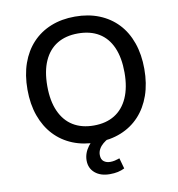

<svg xmlns="http://www.w3.org/2000/svg" viewBox="-96 -801 1007 1087"><g transform="rotate(-10 407.0 -257.5)"><path d="M407 9Q330 9 268.5 -16Q207 -41 163 -88Q119 -135 95 -202Q71 -269 71 -353Q71 -437 94.5 -503.5Q118 -570 162 -617Q206 -664 268 -689Q330 -714 407 -714Q484 -714 546 -689Q608 -664 652 -617.5Q696 -571 719.5 -504Q743 -437 743 -354Q743 -270 719.5 -203Q696 -136 652 -88.5Q608 -41 546 -16Q484 9 407 9ZM407 -88Q477 -88 526.5 -118.5Q576 -149 602.5 -208.5Q629 -268 629 -353Q629 -439 603 -498Q577 -557 527.5 -587Q478 -617 407 -617Q337 -617 287.5 -587Q238 -557 211.5 -498Q185 -439 185 -353Q185 -268 211.5 -208.5Q238 -149 287.5 -118.5Q337 -88 407 -88ZM448 199Q395 199 363 172Q331 145 331 100Q331 58 359.5 20Q388 -18 434 -40L472 0Q457 8 442.5 20Q428 32 419 48Q410 64 410 82Q410 108 425 119.5Q440 131 462 131Q476 131 489 128Q502 125 516 120L533 181Q515 190 494.5 194.5Q474 199 448 199Z"/></g></svg>

Font: Nunito Sans 8pt SemiBold
Style: Regular
Weight: 600
Version: Version 3.101;gftools[0.9.27]